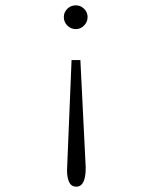

<svg xmlns="http://www.w3.org/2000/svg" viewBox="-20 -618 590 719"><path d="M264 -598Q282 -598 295 -585Q308 -572 308 -554Q308 -536 295 -522.5Q282 -509 264 -509Q245 -509 232 -522.5Q219 -536 219 -554Q219 -572 232 -585Q245 -598 264 -598ZM248 -393H281L301 10Q301 81 266 81Q247 81 239 64Q231 47 231 20Z"/></svg>

Font: Inconsolata SemiExpanded Light
Style: Regular
Weight: 300
Width: 6
Monospace: yes
Designer: Raph Levien, Cyreal, Brenton Simpson
Foundry: Raph Levien, Cyreal, Google
Version: Version 3.001; ttfautohint (v1.8.2.53-6de2)